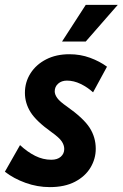

<svg xmlns="http://www.w3.org/2000/svg" viewBox="-44 -755 502 786"><path d="M-24 -52 38 -161Q68 -133 100 -117Q132 -101 166 -101Q191 -101 205 -113.5Q219 -126 219 -145Q219 -161 208.5 -176.5Q198 -192 167 -214Q104 -259 81 -296Q58 -333 58 -375Q58 -419 81 -455Q104 -491 145 -512Q186 -533 240 -533Q285 -533 324.5 -518.5Q364 -504 394 -482L337 -377Q314 -398 286 -411.5Q258 -425 230 -425Q208 -425 194 -412.5Q180 -400 180 -381Q180 -368 190.5 -353.5Q201 -339 230 -319Q298 -271 323 -232Q348 -193 348 -146Q348 -105 326.5 -69Q305 -33 263 -11Q221 11 160 11Q109 11 60.5 -6.5Q12 -24 -24 -52ZM210 -585 307 -735H438L307 -585Z"/></svg>

Font: Radio Canada Condensed SemiBold
Style: Italic
Weight: 600
Width: 3
Italic angle: -12°
Designer: Charles Daoud, Etienne Aubert Bonn, Alexandre Saumier Demers, Jacques Le Bailly
Foundry: Radio-Canada
Version: Version 2.104; ttfautohint (v1.8.4.7-5d5b);gftools[0.9.28.de